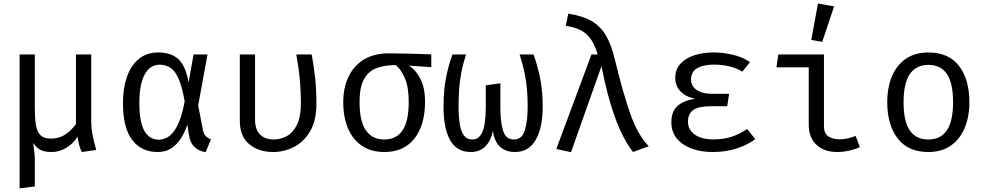

<svg xmlns="http://www.w3.org/2000/svg" viewBox="-20 -848 5578 1086"><path d="M495.9 -540V-171.8Q495.9 -119 505.4 -74.9Q514.9 -30.8 524.6 0L443.1 11.8Q434.9 -1.5 427.7 -28.5Q420.5 -55.4 418.5 -74.9Q394.4 -35.4 354.4 -11.8Q314.4 11.8 273.8 11.8Q232.8 11.8 210 0.5Q187.2 -10.8 167.7 -39.5Q171.3 -11.8 174.1 10.8Q176.9 33.3 176.9 49.7V206.7L90.8 217.4V-540H176.9V-237.4Q176.9 -183.1 182.6 -144.4Q188.2 -105.6 207.4 -84.9Q226.7 -64.1 267.7 -64.1Q316.4 -64.1 351.5 -89Q386.7 -113.8 409.7 -146.2V-540Z M876.9 -551.3Q945.6 -551.3 987.7 -514.6Q1029.7 -477.9 1046.7 -382.1L1074.9 -540H1153.8L1101 -252.3L1127.7 -112.3Q1132.3 -90.8 1142.8 -79.2Q1153.3 -67.7 1173.3 -60L1143.1 12.8Q1104.6 6.7 1080 -16.7Q1055.4 -40 1048.7 -84.6L1039.5 -142.6Q1025.6 -101 1003.8 -65.9Q982.1 -30.8 949.5 -9.5Q916.9 11.8 871.3 11.8Q779.5 11.8 727.4 -56.9Q675.4 -125.6 675.4 -265.1Q675.4 -348.7 697.9 -413.3Q720.5 -477.9 765.1 -514.6Q809.7 -551.3 876.9 -551.3ZM883.6 -482.1Q828.2 -482.1 798.2 -426.4Q768.2 -370.8 768.2 -265.1Q768.2 -158.5 796.4 -108.2Q824.6 -57.9 879.5 -57.9Q904.6 -57.9 931.5 -74.1Q958.5 -90.3 982.8 -136.7Q1007.2 -183.1 1024.6 -273.8Q1010.3 -356.9 990.5 -402.1Q970.8 -447.2 944.1 -464.6Q917.4 -482.1 883.6 -482.1Z M1743.1 -540Q1755.4 -472.3 1762.6 -406.4Q1769.7 -340.5 1769.7 -261.5Q1769.7 -165.6 1734.1 -105.4Q1698.5 -45.1 1642.6 -16.7Q1586.7 11.8 1525.6 11.8Q1443.6 11.8 1390 -32.3Q1336.4 -76.4 1336.4 -165.1V-540H1422.6V-172.8Q1422.6 -115.4 1450.8 -87.2Q1479 -59 1528.7 -59Q1565.1 -59 1600.5 -77.2Q1635.9 -95.4 1659 -141Q1682.1 -186.7 1682.1 -269.2Q1682.1 -326.2 1676.2 -394.1Q1670.3 -462.1 1655.9 -540Z M2177.9 -546.2Q2236.4 -546.2 2302.8 -544.4Q2369.2 -542.6 2419.5 -540.5V-468.2L2292.3 -476.9Q2331.3 -453.8 2357.7 -402.6Q2384.1 -351.3 2384.1 -272.3Q2384.1 -141 2324.4 -64.6Q2264.6 11.8 2153.8 11.8Q2079.5 11.8 2027.7 -23.1Q1975.9 -57.9 1948.7 -121.3Q1921.5 -184.6 1921.5 -269.7Q1921.5 -352.8 1951.8 -415.1Q1982.1 -477.4 2039.2 -511.8Q2096.4 -546.2 2177.9 -546.2ZM2013.8 -269.7Q2013.8 -162.6 2049.5 -110.8Q2085.1 -59 2153.8 -59Q2222.1 -59 2256.9 -110.8Q2291.8 -162.6 2291.8 -270.8Q2291.8 -353.8 2271 -403.6Q2250.3 -453.3 2218.5 -480Q2158.5 -480 2112.3 -463.8Q2066.2 -447.7 2040 -402.3Q2013.8 -356.9 2013.8 -269.7Z M2997.9 -540Q3016.9 -488.7 3033.3 -414.9Q3049.7 -341 3049.7 -244.6Q3049.7 -125.6 3010.3 -56.9Q2970.8 11.8 2892.8 11.8Q2840 11.8 2807.9 -18.2Q2775.9 -48.2 2768.2 -107.7Q2756.4 -50.8 2724.6 -19.5Q2692.8 11.8 2642.6 11.8Q2564.1 11.8 2526.4 -54.6Q2488.7 -121 2488.7 -244.6Q2488.7 -341 2504.1 -415.1Q2519.5 -489.2 2539.5 -540H2615.9Q2597.4 -481.5 2588.5 -433.1Q2579.5 -384.6 2576.7 -339Q2573.8 -293.3 2573.8 -244.6Q2573.8 -190.3 2580.3 -148.2Q2586.7 -106.2 2603.6 -82.6Q2620.5 -59 2651.8 -59Q2682.1 -59 2698.7 -84.1Q2715.4 -109.2 2721.5 -149.7Q2727.7 -190.3 2727.7 -236.4V-365.6L2810.3 -376.9V-235.9Q2810.3 -157.9 2825.6 -108.5Q2841 -59 2886.7 -59Q2932.8 -59 2948.7 -111Q2964.6 -163.1 2964.6 -244.6Q2964.6 -293.3 2961 -339Q2957.4 -384.6 2947.7 -433.1Q2937.9 -481.5 2919 -540Z M3325.6 -540H3360.5Q3346.2 -588.2 3325.6 -621Q3305.1 -653.8 3270.8 -673.6Q3236.4 -693.3 3180 -702.1L3194.4 -770.8Q3273.8 -759 3324.9 -729.7Q3375.9 -700.5 3407.2 -647.4Q3438.5 -594.4 3457.9 -511.3Q3501.5 -329.7 3544.4 -206.7Q3587.2 -83.6 3649.7 -21L3561 11.8Q3504.6 -59 3460.5 -179Q3416.4 -299 3382.1 -473.3L3209.7 12.8L3126.7 -5.6Z M4093.3 -247.2H4001Q3931.8 -247.2 3901.5 -225.9Q3871.3 -204.6 3871.3 -159.5Q3871.3 -114.4 3909.5 -86.9Q3947.7 -59.5 4015.9 -59.5Q4074.9 -59.5 4121.5 -75.6Q4168.2 -91.8 4205.6 -118.5L4252.3 -61Q4213.3 -31.3 4151.3 -9.7Q4089.2 11.8 4010.8 11.8Q3944.1 11.8 3891.5 -7.7Q3839 -27.2 3808.2 -64.6Q3777.4 -102.1 3777.4 -156.4Q3777.4 -217.9 3812.6 -249Q3847.7 -280 3912.8 -289.2Q3856.4 -301 3827.9 -332.3Q3799.5 -363.6 3799.5 -407.7Q3799.5 -455.4 3828.7 -487.4Q3857.9 -519.5 3907.4 -535.4Q3956.9 -551.3 4016.4 -551.3Q4067.7 -551.3 4124.1 -538.5Q4180.5 -525.6 4222.1 -496.4L4178.5 -442.6Q4143.6 -464.1 4102.1 -473.3Q4060.5 -482.6 4020 -482.6Q3957.9 -482.6 3923.3 -462.1Q3888.7 -441.5 3888.7 -398.5Q3888.7 -361.5 3920.3 -339.5Q3951.8 -317.4 4006.7 -317.4H4104.1Z M4554.4 -467.2H4371.8L4382.1 -540H4640.5V-133.3Q4640.5 -93.3 4665.4 -76.7Q4690.3 -60 4729.7 -60Q4751.3 -60 4774.6 -65.1Q4797.9 -70.3 4820 -79L4843.1 -15.9Q4825.1 -6.2 4788.5 2.8Q4751.8 11.8 4714.9 11.8Q4642.1 11.8 4598.2 -29Q4554.4 -69.7 4554.4 -143.1ZM4606.7 -828.2 4697.9 -811.8 4630.8 -611.3 4568.7 -622.1Z M5231.8 -551.3Q5346.2 -551.3 5404.6 -474.9Q5463.1 -398.5 5463.1 -270.3Q5463.1 -187.7 5436.4 -124.1Q5409.7 -60.5 5357.9 -24.4Q5306.2 11.8 5230.8 11.8Q5116.4 11.8 5057.4 -65.1Q4998.5 -142.1 4998.5 -269.2Q4998.5 -352.3 5025.1 -416.2Q5051.8 -480 5103.8 -515.6Q5155.9 -551.3 5231.8 -551.3ZM5231.8 -481Q5162.1 -481 5126.4 -429.2Q5090.8 -377.4 5090.8 -269.2Q5090.8 -162.1 5125.9 -110.5Q5161 -59 5230.8 -59Q5300.5 -59 5335.6 -110.8Q5370.8 -162.6 5370.8 -270.3Q5370.8 -377.9 5335.9 -429.5Q5301 -481 5231.8 -481Z"/></svg>

Font: FiraCode Nerd Font Mono
Style: Regular
Weight: 400
Monospace: yes
Designer: Carrois Corporate, Edenspiekermann AG, Nikita Prokopov
Foundry: Carrois Corporate, Edenspiekermann AG, Nikita Prokopov
Version: Version 6.002;Nerd Fonts 3.4.0